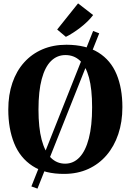

<svg xmlns="http://www.w3.org/2000/svg" viewBox="-20 -1017 772 1135"><path d="M530.5 -834 566.5 -820 201.5 98 165.5 85ZM361.5 11Q245.5 12 172 -36Q98.5 -84 63.8 -170Q29 -256 29 -369Q29 -456.5 53.2 -527.2Q77.5 -598 122.8 -648.2Q168 -698.5 231.2 -725.5Q294.5 -752.5 373 -752.5Q488.5 -752 561.5 -706.5Q634.5 -661 669 -578.2Q703.5 -495.5 703.5 -383.5Q703.5 -296 679.2 -224Q655 -152 610 -99.5Q565 -47 502 -18.2Q439 10.5 361.5 11ZM365 -49.5Q414.5 -49.5 450.2 -87.2Q486 -125 505.2 -199.2Q524.5 -273.5 524.5 -382.5Q524.5 -490.5 506 -558.5Q487.5 -626.5 452.2 -659Q417 -691.5 367 -691.5Q317.5 -691.5 281.8 -656.5Q246 -621.5 226.8 -550Q207.5 -478.5 207.5 -369.5Q207.5 -262 226.2 -191.2Q245 -120.5 280.2 -85Q315.5 -49.5 365 -49.5ZM369 -799.5 318 -842.5 441.5 -997 530.5 -928Q515.5 -908 495.8 -889Q476 -870 454.2 -853.2Q432.5 -836.5 411 -822.8Q389.5 -809 370 -799.5Z"/></svg>

Font: Merriweather 28pt ExtraBold
Style: Regular
Weight: 800
Version: Version 2.100